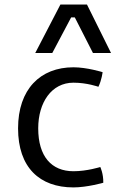

<svg xmlns="http://www.w3.org/2000/svg" viewBox="-20 -816 540 846"><path d="M59.6 -250.5C59.6 -78.1 154.3 9.8 303.7 9.8C363.3 9.8 435.1 -10.7 435.1 -10.7C436 -51.3 421.9 -80.1 421.9 -80.1C421.9 -80.1 363.3 -61.5 303.7 -61.5C207 -61.5 148.4 -126.5 148.4 -250.5C148.4 -364.3 207 -451.7 303.7 -451.7C363.3 -451.7 413.6 -433.6 413.6 -433.6C428.2 -463.4 432.1 -498 432.1 -498C432.1 -498 363.3 -519.5 303.7 -519.5C157.2 -519.5 59.6 -422.4 59.6 -250.5ZM135.3 -582.5H210.4L293.5 -739.3H309.6L389.6 -582.5H469.2L363.3 -795.9H246.1Z"/></svg>

Font: Basic
Style: Regular
Weight: 400
Designer: Magnus Gaarde
Foundry: Magnus Gaarde
Version: Version 1.001